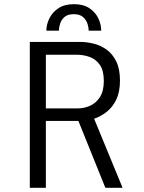

<svg xmlns="http://www.w3.org/2000/svg" viewBox="-20 -901 690 921"><path d="M123 0V-700H363Q395 -700 428.8 -691.8Q462.5 -683.5 491.2 -663Q520 -642.5 537.8 -606.2Q555.5 -570 555.5 -514.5Q555.5 -460 537.8 -423.2Q520 -386.5 491.5 -364.2Q463 -342 431.5 -331.5L568 0H485.5L356 -321H200V0ZM200 -381H351.5Q384 -381 412.8 -394Q441.5 -407 459.8 -436Q478 -465 478 -512.5Q478 -562.5 459 -589.8Q440 -617 410 -627.8Q380 -638.5 348 -638.5H200ZM335 -881Q380.5 -881 409.5 -861.2Q438.5 -841.5 452 -812.2Q465.5 -783 465.5 -754H405.5Q405.5 -768 399.8 -786.5Q394 -805 378.5 -819Q363 -833 334 -833Q304 -833 288.8 -819Q273.5 -805 268 -786.5Q262.5 -768 262.5 -754H202.5Q202.5 -783 216.5 -812.2Q230.5 -841.5 259.8 -861.2Q289 -881 335 -881Z"/></svg>

Font: Trispace Light
Style: Regular
Weight: 300
Designer: Tyler Finck
Foundry: Etcetera Type Company
Version: Version 1.210; ttfautohint (v1.8.3)